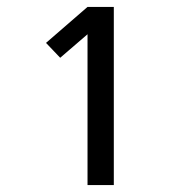

<svg xmlns="http://www.w3.org/2000/svg" viewBox="-20 -858 540 555"><path d="M233 -323V-759L154 -691L113 -734L233 -838H309V-323Z"/></svg>

Font: Iosevka MaddieWtf
Style: Regular
Weight: 400
Monospace: yes
Designer: Belleve Invis
Foundry: Belleve Invis
Version: Version 31.3.0; ttfautohint (v1.8.3)